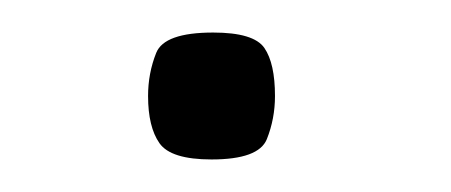

<svg xmlns="http://www.w3.org/2000/svg" viewBox="-20 -346 277 118"><path d="M110 -248Q85 -248 78 -258Q71 -268 71 -287Q71 -301 76 -313.5Q81 -326 111 -326Q136 -326 142.5 -316.5Q149 -307 149 -287Q149 -273 144 -260.5Q139 -248 110 -248Z"/></svg>

Font: Fredoka Expanded Light
Style: Regular
Weight: 300
Width: 7
Designer: Ben Nathan
Foundry: Milena B. Brandão, Ben Nathan
Version: Version 2.001